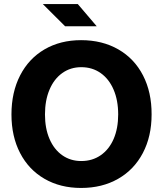

<svg xmlns="http://www.w3.org/2000/svg" viewBox="-20 -908 798 940"><path d="M377 12.2Q275.4 12.2 198 -32.5Q120.7 -77.1 78.4 -158.7Q36.1 -240.2 36.1 -347.7Q36.1 -456.1 78.4 -538.6Q120.7 -621.1 198 -666.3Q275.4 -711.4 377 -711.4Q480.5 -711.4 559.2 -666.3Q637.9 -621.1 680.3 -538.6Q722.7 -456.1 722.2 -347.7Q722.2 -240.2 679.3 -158.7Q636.4 -77.1 558.2 -32.5Q480 12.2 377 12.2ZM377.9 -119.6Q432.1 -119.6 473.1 -148Q514.1 -176.3 536.4 -227.8Q558.6 -279.4 558.6 -347.7Q558.6 -417 536.1 -469.2Q513.7 -521.5 472.8 -550.3Q431.9 -579.1 377.9 -579.1Q325.2 -579.1 284.9 -550.3Q244.5 -521.5 222.4 -469.1Q200.2 -416.8 200.2 -347.5Q200.2 -279.3 222.4 -227.8Q244.5 -176.3 284.9 -147.9Q325.2 -119.6 377.9 -119.6ZM189.5 -888.2H360.8L453.6 -779.3H298.8Z"/></svg>

Font: DavidDev Light
Style: Regular
Weight: 300
Designer: David.dev
Foundry: David.dev
Version: Version 1.001;FEAKit 1.0